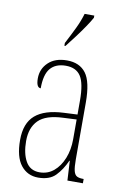

<svg xmlns="http://www.w3.org/2000/svg" viewBox="-88 -818 575 880"><g transform="rotate(10 200.0 -378.0)"><path d="M153 10Q103 10 72.5 -28.5Q42 -67 42 -146Q42 -224 85.5 -261.5Q129 -299 218 -303L281 -306V-371Q281 -451 259.5 -484Q238 -517 190 -517Q143 -517 118.5 -488.5Q94 -460 94 -395Q73 -395 73 -438Q73 -482 104.5 -512Q136 -542 191 -542Q250 -542 279.5 -502.5Q309 -463 309 -366V-103Q309 -66 313.5 -48.5Q318 -31 328.5 -25.5Q339 -20 358 -20H360V0H288L283 -91H281Q262 -48 234 -19Q206 10 153 10ZM155 -15Q193 -15 221 -38.5Q249 -62 265 -102Q281 -142 281 -191V-283L219 -280Q139 -277 104.5 -242.5Q70 -208 70 -146Q70 -88 90.5 -51.5Q111 -15 155 -15ZM167 -619Q190 -663 206.5 -697.5Q223 -732 233 -766H278V-756Q269 -739 251 -712.5Q233 -686 212 -658Q191 -630 172 -606H167Z"/></g></svg>

Font: Noto Serif Ethiopic ExtraCondensed Thin
Style: Regular
Weight: 100
Width: 2
Designer: Monotype Design Team
Foundry: Monotype Imaging Inc.
Version: Version 2.102; ttfautohint (v1.8.4.7-5d5b)